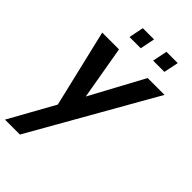

<svg xmlns="http://www.w3.org/2000/svg" viewBox="-281 -765 1092 1092"><g transform="rotate(45 265.0 -219.0)"><path d="M-6 242 173.5 -80.5 158.5 22.5 35 -499H170L236 -117.5L198 -124L400.5 -499H536L114 242ZM162.5 -591 180.5 -680H271L253 -591ZM352.5 -591 370.5 -680H461.5L443 -591Z"/></g></svg>

Font: Cabin
Style: Bold Italic
Weight: 700
Width: 4
Italic angle: -10°
Designer: Pablo Impallari
Foundry: Pablo Impallari. http://www.impallari.com Igino Marini. http://www.ikern.com
Version: Version 3.001